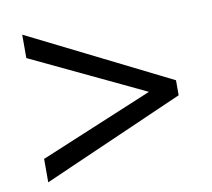

<svg xmlns="http://www.w3.org/2000/svg" viewBox="-62 -677 695 630"><g transform="rotate(-10 286.0 -362.0)"><path d="M50 -194 427 -351 50 -530V-608L521 -373V-323L50 -116Z"/></g></svg>

Font: Noto Sans Siddham
Style: Regular
Weight: 400
Designer: Monotype Design Team
Foundry: Monotype Imaging Inc.
Version: Version 2.004; ttfautohint (v1.8.4.7-5d5b)